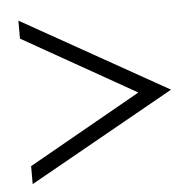

<svg xmlns="http://www.w3.org/2000/svg" viewBox="-42 -543 590 585"><g transform="rotate(-5 252.5 -250.0)"><path d="M35 -500 480 -250 35 0V-55L380 -250L35 -445Z"/></g></svg>

Font: Yeseva One
Style: Regular
Weight: 400
Designer: Jovanny Lemonad
Foundry: Jovanny Lemonad
Version: Version 2.000